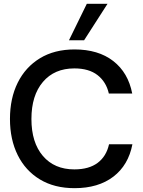

<svg xmlns="http://www.w3.org/2000/svg" viewBox="-20 -970 745 1002"><path d="M369 12Q264 12 188.5 -33.5Q113 -79 72.5 -160.5Q32 -242 32 -349Q32 -457 72.5 -538.5Q113 -620 188.5 -666Q264 -712 369 -712Q493 -712 571 -651.5Q649 -591 670 -482H548Q534 -543 489 -578Q444 -613 368 -613Q264 -613 204 -542.5Q144 -472 144 -349Q144 -226 204 -156Q264 -86 368 -86Q444 -86 489.5 -120Q535 -154 549 -217H671Q650 -108 571.5 -48Q493 12 369 12ZM340 -760 433 -950H541L419 -760Z"/></svg>

Font: HostGroteskMedium
Style: Regular
Weight: 500
Designer: Doukan Karapınar based on Poppins by Indian Type Foundry, Jonny Pinhorn
Foundry: Element Type
Version: Version 1.001; ttfautohint (v1.8.4.7-5d5b)